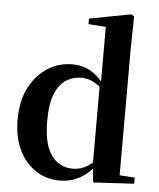

<svg xmlns="http://www.w3.org/2000/svg" viewBox="-57 -868 772 933"><g transform="rotate(5 329.0 -401.5)"><path d="M268.5 16.2Q204 16.2 151.9 -17.7Q99.7 -51.5 69.6 -114.2Q39.6 -176.8 39.6 -263.1Q39.6 -352.4 72.9 -417.2Q106.2 -482 161.4 -517Q216.7 -551.9 282.5 -551.9Q332.9 -551.9 373.4 -528.1Q413.8 -504.4 447.8 -453.6H457.1L440.3 -436.8Q412.9 -465.9 386.3 -478.3Q359.7 -490.8 331.9 -490.8Q291.2 -490.8 257.5 -469.9Q223.9 -449.1 203.6 -400.1Q183.4 -351.2 183.4 -267.7Q183.4 -188.6 202.1 -139.8Q220.9 -91.1 253.4 -68.9Q285.9 -46.7 326.3 -46.7Q357.5 -46.7 384.5 -59.4Q411.5 -72.1 437.8 -100.9L456.6 -80.8H446.1Q412.8 -34.5 368 -9.1Q323.1 16.2 268.5 16.2ZM432 11.2 422.7 -81.1V-83.3V-457.2L427.4 -468.4V-747.1L342.4 -753.3V-780.3L545.9 -819L560.2 -810L557.2 -652.7V-34.7L631.1 -29.9V0Z"/></g></svg>

Font: Early Summer Mincho VF
Style: Regular
Weight: 250
Designer: GuiWonder
Version: Version 1.002